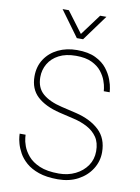

<svg xmlns="http://www.w3.org/2000/svg" viewBox="-104 -1038 813 1117"><g transform="rotate(10 303.0 -480.0)"><path d="M284 -818 173 -970H210L303 -846L395 -970H432L321 -818ZM317 10Q250 10 204 -6Q158 -22 129 -47.5Q100 -73 84.5 -101.5Q69 -130 62 -155.5Q55 -181 54 -197Q53 -213 53 -213H88Q88 -213 89.5 -194Q91 -175 101 -147Q111 -119 135 -90.5Q159 -62 203 -43Q247 -24 317 -24Q371 -24 414.5 -45.5Q458 -67 483.5 -104Q509 -141 509 -189Q509 -240 487 -272Q465 -304 428.5 -323.5Q392 -343 349 -353L260 -374Q174 -395 127 -438.5Q80 -482 80 -557Q80 -615 108.5 -658.5Q137 -702 186.5 -726Q236 -750 298 -750Q365 -750 408 -729Q451 -708 475 -677Q499 -646 510.5 -614.5Q522 -583 524.5 -562Q527 -541 527 -541H492Q492 -541 490 -558.5Q488 -576 478.5 -602.5Q469 -629 448.5 -655Q428 -681 391.5 -698.5Q355 -716 298 -716Q238 -716 197 -694.5Q156 -673 135 -637Q114 -601 114 -558Q114 -495 154 -460.5Q194 -426 267 -409L356 -388Q442 -367 493 -319Q544 -271 544 -189Q544 -135 515 -89.5Q486 -44 435 -17Q384 10 317 10Z"/></g></svg>

Font: Be Vietnam Pro Thin
Style: Regular
Weight: 100
Designer: Lam Bao, Tony Le, Vietanh Nguyen
Foundry: Yellow Type Foundry
Version: Version 1.002; ttfautohint (v1.8.3)